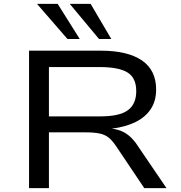

<svg xmlns="http://www.w3.org/2000/svg" viewBox="-20 -965 927 985"><path d="M129 0V-705H497Q635 -705 708 -655Q781 -605 781 -506Q781 -447 753.5 -405.5Q726 -364 675.5 -339Q625 -314 554 -305L559 -304L572 -302Q602 -296 627.5 -279.5Q653 -263 677 -231L834 0H720L575 -216Q556 -244 537.5 -259Q519 -274 491.5 -280Q464 -286 419 -286H231V0ZM231 -368H495Q593 -368 636 -399.5Q679 -431 679 -498Q679 -565 634.5 -593Q590 -621 490 -621H231ZM488 -765 338 -945H445L551 -765ZM326 -765 170 -945H276L389 -765Z"/></svg>

Font: Nunito Sans 7pt Expanded
Style: Regular
Weight: 400
Width: 7
Designer: Vernon Adams
Foundry: Vernon Adams
Version: Version 3.101;gftools[0.9.27]